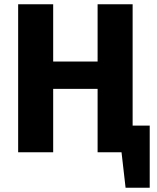

<svg xmlns="http://www.w3.org/2000/svg" viewBox="-20 -713 735 899"><path d="M601 -125H681V166H568L549 0H437V-297H229V0H65V-693H229V-425H437V-693H601Z"/></svg>

Font: Fira Sans BGR
Style: Bold
Weight: 700
Designer: bBox Type GmbH & Carrois Corporate GbR & Edenspiekermann AG
Foundry: bBox Type GmbH & Carrois Corporate GbR & Edenspiekermann AG
Version: Version 4.301